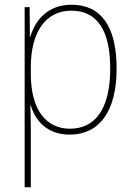

<svg xmlns="http://www.w3.org/2000/svg" viewBox="-20 -558 564 810"><path d="M282 -538C181 -538 128 -472 108 -403H106L105 -528H84V232H110V-4C110 -42 109 -80 108 -113H110C129 -49 179 10 274 10C397 10 472 -85 472 -269C472 -447 406 -538 282 -538ZM281 -513C390 -513 445 -430 445 -269C445 -93 378 -15 275 -15C175 -15 110 -94 110 -246V-275C110 -419 170 -513 281 -513Z"/></svg>

Font: Noto Sans Georgian SemiCondensed Thin
Style: Regular
Weight: 100
Width: 4
Designer: Monotype Design Team, Akaki Razmadze
Foundry: Google LLC
Version: Version 2.005